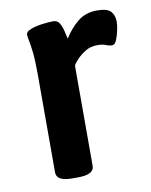

<svg xmlns="http://www.w3.org/2000/svg" viewBox="-67 -581 499 634"><g transform="rotate(-10 183.0 -264.0)"><path d="M125 2Q72 2 72 -27V-355Q72 -402 69 -429Q66 -456 63 -470Q60 -484 60 -491Q60 -502 78.5 -508.5Q97 -515 119 -517.5Q141 -520 152 -520Q166 -520 173 -509Q180 -498 183.5 -482.5Q187 -467 190 -455Q209 -486 235.5 -508Q262 -530 301 -530Q335 -530 347 -517Q359 -504 359 -482Q359 -472 355.5 -454.5Q352 -437 346 -422.5Q340 -408 331 -408Q321 -408 310.5 -412.5Q300 -417 282 -417Q259 -417 241.5 -406Q224 -395 212.5 -382.5Q201 -370 198 -363V-27Q198 2 144 2Z"/></g></svg>

Font: Asap SemiBold
Style: Regular
Weight: 600
Designer: Pablo Cosgaya
Foundry: Omnibus-Type
Version: Version 3.001; ttfautohint (v1.8.3)